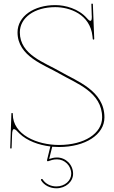

<svg xmlns="http://www.w3.org/2000/svg" viewBox="-20 -790 613 1035"><path d="M278 -751.5C355 -751.5 466 -713.5 478.5 -594.5L480 -580C480 -578 481.5 -576.5 484 -576.5C486.5 -576.5 488 -578 488 -580L480.5 -770H472.5C473 -750.5 474.5 -708 474.5 -708C474.5 -705.5 475 -703 475 -700.5C475 -685 473 -677.5 467.5 -677.5C463.5 -677.5 457 -682 448.5 -692C403.5 -743.5 331.5 -762.5 278 -762.5C163 -762.5 74.5 -702.5 74.5 -615.5C74.5 -485.5 220 -440 299.5 -393.5C390.5 -340.5 530.5 -294.5 530.5 -157C530.5 -70.5 434.5 -8.5 298 -8.5C180 -8.5 49 -64 49 -174.5V-180H41.5L35 10H42.5L45 -62C45.5 -85.5 49 -94 55.5 -94C62.5 -94 72.5 -83.5 84.5 -70.5C125.5 -31 188.5 -8 251.5 -0.5L233.5 73C233.5 73.5 233 74.5 233.5 76C234 78 236 80 239.5 79C255 74 266 69 287.5 69C328.5 69 364 103 364 147C364 183 330 215 284 215C252.5 215 224 200 210 177C209.5 176 206.5 173.5 203 175.5C199.5 177.5 201 181 201.5 182C217.5 209 250 225 284 225C334 225 374 189.5 374 147C374 97.5 334.5 59 287.5 59C269.5 59 258.5 63 245 67L261.5 1C273.5 2 286 2.5 298 2.5C440 2.5 543 -64.5 543 -157C543 -302 393.5 -352.5 304.5 -404.5C221.5 -453 87 -494 87 -615.5C87 -694.5 165.5 -751.5 278 -751.5Z"/></svg>

Font: ZnikomitSC
Style: Regular
Weight: 100
Designer: gluk
Foundry: gluk
Version: Version 0.55